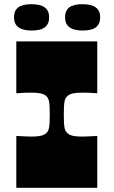

<svg xmlns="http://www.w3.org/2000/svg" viewBox="-20 -898 543 918"><path d="M58 0V-248Q81 -247 98.5 -246Q116 -245 129 -245Q157 -245 171.5 -248Q186 -251 194 -256Q202 -261 206.5 -267Q211 -273 213.5 -283Q216 -293 217 -309Q218 -325 218 -350Q218 -375 217 -391Q216 -407 213.5 -417Q211 -427 206.5 -433Q202 -439 194 -444Q186 -449 171.5 -452Q157 -455 129 -455Q116 -455 98.5 -454.5Q81 -454 58 -452V-700H445V-452Q423 -454 405.5 -454.5Q388 -455 374 -455Q346 -455 331.5 -452Q317 -449 309 -444Q302 -439 297 -433Q292 -427 289.5 -417Q287 -407 286 -391Q285 -375 285 -350Q285 -325 286 -309Q287 -293 289.5 -283Q292 -273 297 -267Q302 -261 309 -256Q317 -251 331.5 -248Q346 -245 374 -245Q388 -245 405.5 -246Q423 -247 445 -248V0ZM131 -752Q47 -752 47 -815Q47 -847 67 -862.5Q87 -878 131 -878Q173 -878 194 -862.5Q215 -847 215 -815Q215 -784 195 -768Q175 -752 131 -752ZM375 -752Q291 -752 291 -815Q291 -847 311 -862.5Q331 -878 375 -878Q417 -878 438 -862.5Q459 -847 459 -815Q459 -784 439 -768Q419 -752 375 -752Z"/></svg>

Font: Ojuju ExtraLight ExtraBold
Style: Regular
Weight: 800
Version: Version 1.000